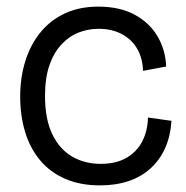

<svg xmlns="http://www.w3.org/2000/svg" viewBox="-20 -547 562 580"><path d="M282 13Q222 13 176.5 -7Q131 -27 101 -63Q71 -99 56 -148Q41 -197 41 -255Q41 -313 56.5 -362.5Q72 -412 102 -449Q132 -486 176 -506.5Q220 -527 277 -527Q342 -527 387 -502.5Q432 -478 456 -437Q480 -396 482 -346L412 -333Q411 -371 394.5 -399.5Q378 -428 348 -444Q318 -460 278 -460Q246 -460 217 -448.5Q188 -437 165 -412Q142 -387 129 -349Q116 -311 116 -257Q116 -187 138 -141.5Q160 -96 198 -74Q236 -52 284 -52Q331 -52 362.5 -70.5Q394 -89 410 -120.5Q426 -152 427 -192L498 -182Q495 -136 479 -100Q463 -64 435 -38.5Q407 -13 368.5 0Q330 13 282 13Z"/></svg>

Font: Bricolage Grotesque 72pt Light
Style: Regular
Weight: 300
Designer: Mathieu Triay
Foundry: Atelier Triay
Version: Version 1.001;gftools[0.9.33.dev8+g029e19f]